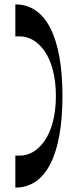

<svg xmlns="http://www.w3.org/2000/svg" viewBox="-20 -720 375 876"><path d="M71 -554C151 -554 235 -467 235 -282C235 -97 151 -10 71 -10H50V136C191 136 265 -16 265 -282C265 -547 191 -700 50 -700V-554Z"/></svg>

Font: Space Cowgirl Bold
Style: Regular
Weight: 700
Designer: Valery Marier
Foundry: Valery Marier
Version: Version 1.000;hotconv 1.0.109;makeotfexe 2.5.65596